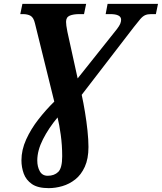

<svg xmlns="http://www.w3.org/2000/svg" viewBox="-20 -734 838 994"><path d="M232 240Q176 240 145.5 219Q115 198 103 165Q91 132 91 96Q91 42 115.5 -12Q140 -66 179 -116Q218 -166 261 -208L161 -613Q154 -643 138.5 -652Q123 -661 98 -661H85L96 -714H426L415 -661H392Q360 -661 341 -653Q322 -645 322 -621Q322 -613 323.5 -601Q325 -589 329 -569L382 -328L585 -583Q598 -600 602.5 -611Q607 -622 607 -632Q607 -661 550 -661H527L537 -714H798L787 -661H763Q744 -661 731.5 -655.5Q719 -650 706.5 -635.5Q694 -621 673 -594L403 -243Q412 -202 420 -153.5Q428 -105 433 -57.5Q438 -10 438 27Q438 88 419 129.5Q400 171 369.5 195Q339 219 303 229.5Q267 240 232 240ZM227 176Q261 176 281.5 156Q302 136 302 75Q302 18 294.5 -36Q287 -90 278 -126Q232 -71 202.5 -13Q173 45 173 97Q173 129 186 152.5Q199 176 227 176Z"/></svg>

Font: Noto Serif
Style: Bold Italic
Weight: 700
Italic angle: -12°
Designer: Monotype Design Team
Foundry: Monotype Imaging Inc.
Version: Version 2.013